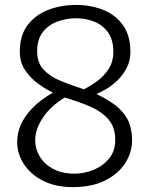

<svg xmlns="http://www.w3.org/2000/svg" viewBox="-20 -748 602 780"><path d="M275.9 12.2Q205.6 12.2 154.8 -13.7Q104 -39.6 76.9 -81.5Q49.8 -123.5 49.8 -171.4Q49.8 -208.5 65.4 -243.2Q81.1 -277.8 113 -310.3Q145 -342.8 194.8 -371.6Q167.5 -384.8 136 -407.2Q104.5 -429.7 82.5 -462.2Q60.5 -494.6 60.5 -537.6Q60.5 -605.5 93.3 -647.5Q126 -689.5 178 -708.7Q230 -728 288.1 -728Q348.1 -728 398.4 -708.3Q448.7 -688.5 479.2 -646.2Q509.8 -604 509.8 -536.6Q509.8 -501 494.6 -471.9Q479.5 -442.9 457 -421.4Q434.6 -399.9 411.1 -386Q387.7 -372.1 371.6 -366.2Q434.1 -336.4 465.1 -306.2Q496.1 -275.9 506.3 -244.4Q516.6 -212.9 516.6 -178.2Q516.6 -128.4 488.5 -85Q460.4 -41.5 406.7 -14.6Q353 12.2 275.9 12.2ZM283.2 -42.5Q322.3 -42.5 360.4 -58.1Q398.4 -73.7 423.3 -104.2Q448.2 -134.8 448.2 -179.7Q448.2 -232.9 418.7 -265.1Q389.2 -297.4 342.3 -316.9Q295.4 -336.4 242.7 -351.6Q186 -317.4 154.5 -270.3Q123 -223.1 123 -178.7Q123 -143.1 141.6 -112.1Q160.2 -81.1 196 -61.8Q231.9 -42.5 283.2 -42.5ZM320.8 -385.3Q344.2 -396.5 372.1 -416.3Q399.9 -436 420.2 -466.1Q440.4 -496.1 440.4 -537.6Q440.4 -585.9 419.2 -616Q397.9 -646 363.3 -659.9Q328.6 -673.8 288.1 -673.8Q251 -673.8 214.6 -660.9Q178.2 -647.9 154.5 -618.4Q130.9 -588.9 130.9 -539.1Q130.9 -492.7 157.5 -464.6Q184.1 -436.5 227.5 -418.9Q271 -401.4 320.8 -385.3Z"/></svg>

Font: Pontano Sans Light
Style: Regular
Weight: 300
Designer: Vernon Adams
Foundry: Vernon Adams
Version: Version 2.001